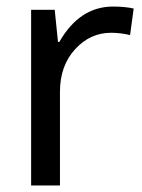

<svg xmlns="http://www.w3.org/2000/svg" viewBox="-20 -566 433 586"><path d="M325 -546Q361 -546 388 -540L377 -459Q347 -466 319 -466Q255 -466 209 -415.5Q163 -365 163 -286V0H75V-536H147L157 -438H161Q223 -546 325 -546Z"/></svg>

Font: Advent Sans Logo
Style: Regular
Weight: 400
Designer: Types & Symbols
Foundry: Types & Symbols
Version: Version 1.002